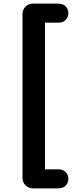

<svg xmlns="http://www.w3.org/2000/svg" viewBox="-20 -865 404 1065"><path d="M104.8 121.2V-786.2Q104.8 -811.3 121.6 -828.2Q138.5 -845 164.3 -845H303.4Q328.4 -845 343.7 -830.3Q359 -815.5 359 -792.1Q359 -768.6 343.7 -753.9Q328.4 -739.1 303.4 -739.1H229.5V74.1H303.4Q328.4 74.1 343.7 88.9Q359 103.6 359 127.1Q359 150.5 343.7 165.3Q328.4 180 303.4 180H164.3Q138.5 180 121.6 163.2Q104.8 146.3 104.8 121.2Z"/></svg>

Font: SN Pro Thin
Style: Regular
Weight: 200
Designer: Tobias Whetton
Foundry: Supernotes
Version: Version 1.003;Glyphs 3.3 (3324)